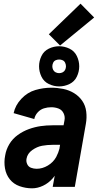

<svg xmlns="http://www.w3.org/2000/svg" viewBox="-20 -1014 540 1042"><path d="M301 -545Q272 -545 245 -558Q218 -571 205 -598Q192 -625 192 -654Q192 -683 205 -710Q218 -737 245 -750Q272 -763 301 -763Q330 -763 357 -750Q384 -737 397 -710Q410 -683 410 -654Q410 -625 397 -598Q384 -571 357 -558Q330 -545 301 -545ZM301 -617Q311 -617 320 -621.5Q329 -626 333.5 -635Q338 -644 338 -654Q338 -664 333.5 -673.5Q329 -683 320 -687Q311 -691 301 -691Q291 -691 282 -687Q273 -683 268.5 -673.5Q264 -664 264 -654Q264 -644 268.5 -635Q273 -626 282 -621.5Q291 -617 301 -617ZM154 8Q119 8 86.5 -3.5Q54 -15 33.5 -40.5Q13 -66 7 -100.5Q1 -135 8 -170Q13 -202 30.5 -231.5Q48 -261 76.5 -281.5Q105 -302 137 -313.5Q169 -325 200.5 -329.5Q232 -334 265 -334H325L330 -361Q334 -381 325 -399.5Q316 -418 297.5 -425Q279 -432 258 -432Q238 -432 218.5 -426Q199 -420 184.5 -404Q170 -388 166 -368L54 -400Q63 -443 96 -478Q129 -513 172 -525.5Q215 -538 258 -538Q291 -538 323 -531.5Q355 -525 382 -508.5Q409 -492 426.5 -466.5Q444 -441 448 -408Q452 -375 446 -342L386 0H266L277 -60Q271 -52 265 -45Q243 -20 213.5 -6Q184 8 154 8ZM179 -98Q210 -98 239.5 -115.5Q269 -133 285 -162Q297 -185 303 -208V-210L306 -228H265Q237 -228 209 -223Q181 -218 155 -199.5Q129 -181 124 -153Q121 -138 127.5 -123.5Q134 -109 148.5 -103.5Q163 -98 179 -98ZM306 -767 245 -828 417 -994 491 -919Z"/></svg>

Font: Iosevka SS08
Style: Bold Italic
Weight: 700
Italic angle: -10°
Monospace: yes
Designer: Belleve Invis
Foundry: Belleve Invis
Version: 2.1.0; ttfautohint (v1.8.2)